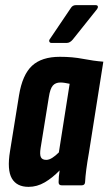

<svg xmlns="http://www.w3.org/2000/svg" viewBox="-20 -721 422 747"><path d="M91 6Q45 6 26 -27Q7 -60 19 -133L54 -350Q67 -430 104.5 -465Q142 -500 213 -500Q262 -500 303 -492Q344 -484 382 -481L326 -127Q313 -54 311 -12Q310 0 298 0H220Q208 0 208 -12Q208 -22 209 -34Q210 -46 212 -58Q184 -29 154 -11.5Q124 6 91 6ZM160 -99Q171 -99 183.5 -107Q196 -115 209 -128L251 -395Q241 -397 232.5 -398.5Q224 -400 215 -400Q196 -400 185.5 -388Q175 -376 170 -343L138 -145Q134 -120 139 -109.5Q144 -99 160 -99ZM180 -554Q174 -554 172 -559Q170 -564 174 -569L255 -689Q262 -701 275 -701H352Q359 -701 360.5 -696.5Q362 -692 358 -686L263 -567Q252 -554 240 -554Z"/></svg>

Font: Sofia Sans Extra Condensed ExtraBold
Style: Italic
Weight: 800
Italic angle: -9°
Designer: Botio Nikoltchev, Ani Petrova
Foundry: lettersoup
Version: Version 4.101; ttfautohint (v1.8.4.7-5d5b)